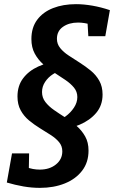

<svg xmlns="http://www.w3.org/2000/svg" viewBox="-20 -736 580 938"><path d="M174.9 181.8Q135 181.8 94.4 174.8Q53.9 167.7 13.3 155.7L38.7 13.4H122.2L120.7 98.2L108.2 80.3Q140.8 92.6 174.1 92.6Q222.2 92.6 253.3 67.4Q284.4 42.3 284.4 3.3Q284.4 -22.5 268.7 -41.4Q253.1 -60.3 227.8 -76.5Q202.5 -92.8 174.9 -109.7Q147.3 -126.7 122 -147.5Q96.7 -168.4 81.1 -196.9Q65.4 -225.4 65.4 -264.5Q65.4 -316.9 92.8 -353.3Q120.2 -389.8 166.8 -411Q213.4 -432.3 269.4 -438L288.1 -393.6Q262.4 -388.8 238.8 -373.6Q215.2 -358.5 200.3 -335.8Q185.3 -313.1 185.3 -286.6Q185.3 -258.7 201.7 -237.6Q218 -216.5 243.9 -198.4Q269.9 -180.3 298.9 -162Q327.9 -143.6 353.9 -121.1Q379.8 -98.6 396.1 -69.5Q412.5 -40.5 412.5 -0.1Q412.5 57.3 381.2 98Q349.9 138.8 296.2 160.3Q242.5 181.8 174.9 181.8ZM260.2 -99.7 252.4 -144.4Q276.1 -149.8 300.4 -167.5Q324.8 -185.2 341.3 -210.1Q357.8 -235 357.8 -261.8Q357.8 -288 341.5 -307.9Q325.2 -327.8 299.6 -345.2Q273.9 -362.6 245.6 -380.9Q217.3 -399.3 191.7 -421.6Q166.1 -444 149.8 -474.1Q133.4 -504.2 133.4 -545.3Q133.4 -601.1 161.5 -639.1Q189.6 -677 239 -696.4Q288.3 -715.7 351.2 -715.7Q388.4 -715.7 431 -708.4Q473.5 -701.1 516.8 -686.4L494.4 -559.2H411.5L407 -636.6L425.7 -615.3Q409.5 -620.6 392.9 -623.2Q376.3 -625.8 361.5 -625.8Q317.4 -625.8 287.8 -605.1Q258.1 -584.4 258.1 -546.3Q258.1 -521.1 274.1 -501.2Q290.1 -481.3 315.7 -464.6Q341.3 -447.8 369.6 -429.8Q397.9 -411.8 423.6 -390.8Q449.2 -369.8 465.2 -341.3Q481.1 -312.8 481.1 -274.1Q481.1 -221.4 450.1 -184.6Q419.1 -147.9 368.7 -126.6Q318.3 -105.4 260.2 -99.7Z"/></svg>

Font: Bitter Thin
Style: Italic
Weight: 100
Italic angle: -9°
Designer: Sol Matas, and Bitter project Authors
Foundry: Sol Matas
Version: Version 2.002